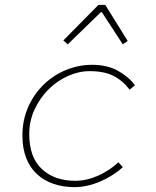

<svg xmlns="http://www.w3.org/2000/svg" viewBox="-20 -756 640 788"><path d="M286 12Q239 12 199.5 -1.5Q160 -15 131.5 -41.5Q103 -68 87.5 -107.5Q72 -147 72 -200Q72 -264 96 -317.5Q120 -371 160 -409.5Q200 -448 251.5 -469Q303 -490 358 -490Q420 -490 464 -465.5Q508 -441 534 -406L512 -388Q483 -426 445 -445Q407 -464 348 -464Q303 -464 258.5 -444Q214 -424 179 -389Q144 -354 122 -307Q100 -260 100 -206Q100 -110 152 -62Q204 -14 288 -14Q335 -14 381.5 -34.5Q428 -55 466 -90L484 -70Q445 -34 391 -11Q337 12 286 12ZM258 -574 240 -590 384 -736H412L504 -588L484 -574L398 -706H394Z"/></svg>

Font: Source Code Pro ExtraLight
Style: Italic
Weight: 200
Italic angle: -11°
Monospace: yes
Designer: Paul D. Hunt, Teo Tuominen
Foundry: Adobe Systems Incorporated
Version: Version 1.050;PS 1.000;hotconv 16.6.51;makeotf.lib2.5.65220